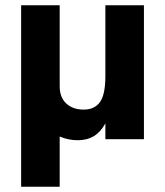

<svg xmlns="http://www.w3.org/2000/svg" viewBox="-20 -527 625 727"><path d="M206 180H60V-507H206V-201Q206 -158 231 -135Q256 -112 297 -112Q338 -112 358.5 -140.5Q379 -169 379 -239V-507H525V0H379V-60Q345 4 275 4Q239 4 206 -10Z"/></svg>

Font: Hind Jalandhar
Style: Bold
Weight: 700
Designer: Namrata Goyal
Foundry: Indian Type Foundry
Version: Version 0.702;PS 1.0;hotconv 1.0.81;makeotf.lib2.5.63406